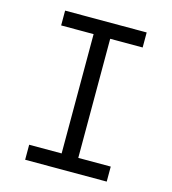

<svg xmlns="http://www.w3.org/2000/svg" viewBox="-109 -825 819 914"><g transform="rotate(15 300.0 -367.5)"><path d="M99 0V-74H259V-662H99V-735H501V-661H341V-74H501V0Z"/></g></svg>

Font: Iosevka Custom Extended
Style: Regular
Weight: 400
Width: 7
Monospace: yes
Designer: Belleve Invis
Foundry: Belleve Invis
Version: Version 11.2.4; ttfautohint (v1.8.4)